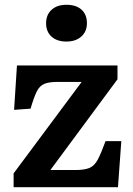

<svg xmlns="http://www.w3.org/2000/svg" viewBox="-20 -784 555 804"><path d="M37 0V-58L322 -441H221Q186 -441 166 -433Q146 -425 134 -401Q122 -377 108 -329L39 -324L51 -510H472V-452L191 -72H294Q333 -72 354 -80.5Q375 -89 389 -115Q403 -141 422 -193H488L474 0ZM258 -610Q219 -610 196 -630.5Q173 -651 173 -687Q173 -722 196 -743Q219 -764 258 -764Q299 -764 321.5 -743.5Q344 -723 344 -687Q344 -652 320.5 -631Q297 -610 258 -610Z"/></svg>

Font: Literata SemiBold
Style: Regular
Weight: 600
Designer: Latin by Veronika Burian and Jose Scaglione. Greek by Irene Vlachou. Cyrillic by Vera Evstafieva.
Foundry: TypeTogether
Version: Version 3.103; ttfautohint (v1.8.4.7-5d5b);gftools[0.9.29]